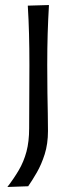

<svg xmlns="http://www.w3.org/2000/svg" viewBox="-20 -539 302 762"><path d="M9.3 203.1Q35.2 169.4 54.7 136.2Q74.2 103 85 63Q95.7 22.9 95.7 -30.3L96.7 -280.8Q96.7 -348.6 95.2 -403.8Q93.8 -459 90.3 -516.6L174.3 -519Q170.9 -460.9 169.2 -405Q167.5 -349.1 167.5 -280.8Q167.5 -216.3 168.2 -170.2Q168.9 -124 169.7 -88.4Q170.4 -52.7 170.4 -19Q170.4 31.7 157.5 72.8Q144.5 113.8 126.2 145.5Q107.9 177.2 91.8 200.2Z"/></svg>

Font: Pinar-FD Regular
Style: FD-Regular
Weight: 400
Designer: Amin Abedi
Version: Version 3.000